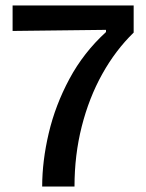

<svg xmlns="http://www.w3.org/2000/svg" viewBox="-20 -681 534 701"><path d="M134 0Q134 -93 158 -195Q182 -297 233.5 -393Q285 -489 367 -564V-572L26 -568V-661H468V-562Q402 -498 353.5 -411Q305 -324 278.5 -219.5Q252 -115 252 0Z"/></svg>

Font: Bricolage Grotesque 10pt Medium
Style: Regular
Weight: 500
Designer: Mathieu Triay
Foundry: Atelier Triay
Version: Version 1.000; ttfautohint (v1.8.4.7-5d5b);gftools[0.9.32]